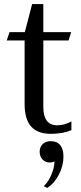

<svg xmlns="http://www.w3.org/2000/svg" viewBox="-20 -648 397 944"><path d="M101 -137V-449H13L27 -490H102L138 -628H193V-490H330L317 -449H193V-123Q193 -32 261 -32Q297 -32 331 -51V-8Q289 10 230 10Q165 10 133 -26Q101 -62 101 -137ZM195 267Q216 249 231.5 213.5Q247 178 248 146Q236 151 225 151Q203 151 189 136Q175 121 175 98Q175 75 190 60.5Q205 46 229 46Q260 46 276 65.5Q292 85 292 122Q292 167 269.5 210.5Q247 254 212 276Z"/></svg>

Font: Fahkwang
Style: Regular
Weight: 400
Version: Version 1.000; ttfautohint (v1.6)